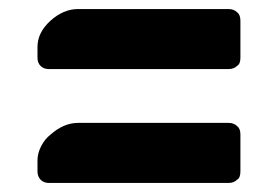

<svg xmlns="http://www.w3.org/2000/svg" viewBox="-20 -511 606 420"><path d="M499 -234.9Q505.9 -229.5 505.9 -216.8V-136.2Q505.9 -122.1 499 -118.2Q491.7 -110.8 480 -110.8H86.9Q75.7 -110.8 68.8 -117.9Q62 -125 62 -136.2V-160.2Q62 -175.8 70.1 -191.4Q78.1 -207 90.8 -216.8Q119.6 -242.2 150.9 -242.2H480Q491.7 -242.2 499 -234.9ZM505.9 -465.8V-384.8Q505.9 -371.1 499 -367.2Q491.7 -359.9 480 -359.9H86.9Q75.7 -359.9 68.8 -366.7Q62 -373.5 62 -384.8V-408.2Q62 -439.9 90.3 -465.6Q118.7 -491.2 150.9 -491.2H480Q491.7 -491.2 499 -483.9Q505.9 -478.5 505.9 -465.8Z"/></svg>

Font: Cunia
Style: Bold
Weight: 700
Designer: Alejo Bergmann, Denis Ignatov
Foundry: Hubert & Fischer
Version: Version 1.00 February 21, 2019, initial release